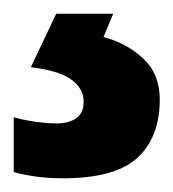

<svg xmlns="http://www.w3.org/2000/svg" viewBox="-38 -20 253 280"><path d="M195 125Q195 180 162.5 210Q130 240 54 240Q32 240 14.5 237.5Q-3 235 -18 231V151Q-4 155 13.5 157.5Q31 160 45 160Q62 160 73 152.5Q84 145 84 128Q84 109 66 96Q48 83 7 78L44 0H127L113 34Q147 43 171 65.5Q195 88 195 125Z"/></svg>

Font: Noto Sans Arabic SemCond
Style: Bold
Weight: 700
Width: 4
Designer: Monotype Design Team, Nadine Chahine, Nizar Qandah and Khaled Hosny
Foundry: Monotype Imaging Inc.
Version: Version 2.012; ttfautohint (v1.8.4.7-5d5b)